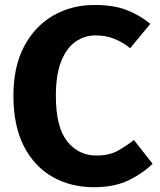

<svg xmlns="http://www.w3.org/2000/svg" viewBox="-20 -749 655 786"><path d="M367.2 -728.7Q443.6 -728.7 497.2 -708.5Q550.8 -688.2 595.4 -651.3L512.8 -551.8Q483.6 -575.9 448.2 -590Q412.8 -604.1 371.3 -604.1Q326.7 -604.1 289.7 -578.7Q252.8 -553.3 230.8 -498.7Q208.7 -444.1 208.7 -356.9Q208.7 -228.7 255.1 -170.5Q301.5 -112.3 374.4 -112.3Q427.7 -112.3 463.1 -132.3Q498.5 -152.3 528.2 -175.9L604.6 -78.5Q564.6 -39 506.2 -10.8Q447.7 17.4 365.1 17.4Q268.7 17.4 194.1 -25.4Q119.5 -68.2 77.2 -151.5Q34.9 -234.9 34.9 -356.9Q34.9 -475.9 78.7 -559Q122.6 -642.1 197.9 -685.4Q273.3 -728.7 367.2 -728.7Z"/></svg>

Font: FiraCode Nerd Font Mono
Style: Bold
Weight: 700
Monospace: yes
Designer: Carrois Corporate, Edenspiekermann AG, Nikita Prokopov
Foundry: Carrois Corporate, Edenspiekermann AG, Nikita Prokopov
Version: Version 6.002;Nerd Fonts 3.3.0